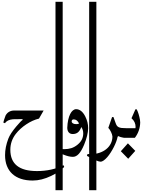

<svg xmlns="http://www.w3.org/2000/svg" viewBox="-20 -1529 1644 2149"><path d="M698.7 339.8Q642.1 397 551.8 440.4Q444.8 491.7 345.7 491.7Q272.5 491.7 214.8 472.7Q157.2 453.6 117.7 417.2Q78.1 380.9 57.4 328.1Q36.6 275.4 36.6 207.5Q36.6 118.2 73.2 22.9Q94.7 -33.2 161.6 -112.8Q218.3 -179.7 232.4 -186V-195.8Q205.6 -195.3 178.7 -195.1Q151.9 -194.8 125 -194.3Q59.1 -188 36.1 -149.9L17.1 -157.2Q22.9 -184.1 42.5 -236.3Q73.7 -292 140.1 -292H468.3L416.5 -201.7Q344.2 -184.1 273.9 -137.2Q204.1 -90.8 157.2 -30.8Q95.7 48.3 95.7 147.5Q95.7 266.1 169.7 325.9Q243.7 385.7 394.5 385.7Q559.1 385.7 691.4 320.3Z M681.6 600.1H601.1V-1508.8H681.6Z M966.8 -94.2Q965.8 -54.7 954.8 -9Q943.8 36.6 921.9 89.8Q892.6 160.2 861.8 193.4Q831.1 226.6 795.9 226.6Q752.9 226.6 694.3 203.1Q651.9 186.5 607.9 153.8L611.8 132.3Q648.9 140.6 698.2 140.6Q742.2 140.6 778.3 129.2Q814.5 117.7 848.6 89.8Q880.9 63.5 896.2 32.5Q911.6 1.5 911.6 -36.6Q911.6 -57.1 906 -74.7Q900.4 -92.3 890.1 -107.4Q875 -65.9 852.1 -47.4Q829.1 -28.8 793.9 -28.8Q764.6 -28.8 748.8 -48.1Q732.9 -67.4 732.9 -99.6Q734.9 -148.9 743.4 -187.5Q752 -226.1 765.4 -252.7Q778.8 -279.3 796.1 -293.2Q813.5 -307.1 832.5 -307.1Q893.1 -305.7 933.6 -227.1Q950.7 -193.4 958.7 -160.6Q966.8 -127.9 966.8 -94.2ZM865.2 -146Q843.8 -192.4 805.7 -192.4Q782.2 -192.4 782.2 -169.9Q782.2 -157.2 795.4 -148.4Q808.6 -139.6 833.5 -139.6Q851.1 -139.6 865.2 -146Z M1058.6 600.1H978V-1508.8H1058.6Z M1394 13.7Q1382.8 13.2 1372.8 12.7Q1362.8 12.2 1352.1 10.3Q1341.3 8.3 1329.1 4.6Q1316.9 1 1301.8 -5.9L1295.9 3.9Q1291.5 26.9 1280.8 56.2Q1270 85.4 1254.4 116.2Q1238.8 147 1220 176.5Q1201.2 206.1 1181.2 229.2Q1161.1 252.4 1141.4 266.6Q1121.6 280.8 1104.5 280.8Q1072.3 280.8 952.6 215.3L960.4 194.3Q968.8 195.3 977.5 195.8Q986.3 196.3 995.6 196.3Q1047.4 196.3 1091.8 181.6Q1136.2 167 1168.9 140.6Q1201.7 114.3 1220 77.9Q1238.3 41.5 1238.3 -2Q1237.8 -11.7 1233.4 -25.1Q1229 -38.6 1222.4 -52.2Q1215.8 -65.9 1207.8 -78.4Q1199.7 -90.8 1192.4 -98.1Q1195.3 -101.6 1234.4 -218.8H1250Q1252 -216.3 1273.9 -152.3Q1279.8 -134.8 1287.4 -123.5Q1294.9 -112.3 1308.1 -105.7Q1321.3 -99.1 1341.8 -96.7Q1362.3 -94.2 1394 -94.2Z M1549.3 -157.7Q1546.9 -61.5 1489.7 13.2H1362.8V-94.2H1495.6Q1497.6 -98.6 1497.6 -107.4Q1497.6 -166 1451.7 -205.6Q1472.7 -250 1495.6 -305.2L1505.9 -306.6Q1508.8 -306.6 1512.9 -299.1Q1517.1 -291.5 1522 -279.1Q1526.9 -266.6 1531.7 -250.7Q1536.6 -234.9 1540.5 -218.5Q1544.4 -202.1 1546.9 -186Q1549.3 -169.9 1549.3 -157.7ZM1494.1 159.7 1415 248 1332.5 163.6 1411.6 75.2Z"/></svg>

Font: SakalBharati
Style: Regular
Weight: 400
Designer: CDAC GIST
Foundry: CDAC
Version: 13.02